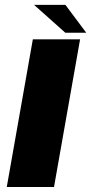

<svg xmlns="http://www.w3.org/2000/svg" viewBox="-20 -746 383 766"><path d="M7 0H195.5L299.5 -589H111ZM240.5 -615.5H324L241 -726.5H116Z"/></svg>

Font: Anybody Expanded
Style: Bold Italic
Weight: 700
Width: 7
Italic angle: -10°
Version: Version 1.113;gftools[0.9.25]